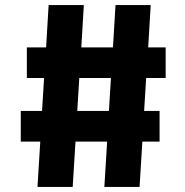

<svg xmlns="http://www.w3.org/2000/svg" viewBox="-20 -738 731 758"><path d="M62 -179V-300H146L154 -430H86V-551H162L172 -718H311L301 -551H426L436 -718H575L565 -551H634V-430H557L549 -300H610V-179H542L531 0H392L403 -179H278L267 0H128L139 -179ZM293 -430 285 -300H410L418 -430Z"/></svg>

Font: Viga
Style: Regular
Weight: 400
Designer: Oscar Yáñez
Foundry: Fontstage
Version: Version 1.001